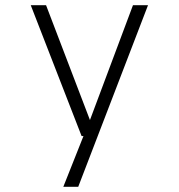

<svg xmlns="http://www.w3.org/2000/svg" viewBox="-20 -520 690 740"><path d="M224 200 310 -16.5 319.5 4.5H294.5L98.5 -500H157.5L333.5 -39.5H320L492.5 -500H550.5L281.5 200Z"/></svg>

Font: Trispace Thin ExtraLight
Style: Regular
Weight: 250
Version: Version 1.210